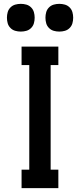

<svg xmlns="http://www.w3.org/2000/svg" viewBox="-20 -977 415 997"><path d="M92 0V-96H132V-639H92V-735H283V-639H243V-96H283V0ZM288 -813Q273 -813 259 -817Q245 -821 234.5 -831.5Q224 -842 220 -856Q216 -870 216 -885Q216 -900 220 -914Q224 -928 234.5 -938.5Q245 -949 259 -953Q273 -957 288 -957Q303 -957 317 -953Q331 -949 341.5 -938.5Q352 -928 356 -914Q360 -900 360 -885Q360 -870 356 -856Q352 -842 341.5 -831.5Q331 -821 317 -817Q303 -813 288 -813ZM88 -813Q73 -813 59 -817Q45 -821 34.5 -831.5Q24 -842 20 -856Q16 -870 16 -885Q16 -900 20 -914Q24 -928 34.5 -938.5Q45 -949 59 -953Q73 -957 88 -957Q103 -957 117 -953Q131 -949 141.5 -938.5Q152 -928 156 -914Q160 -900 160 -885Q160 -870 156 -856Q152 -842 141.5 -831.5Q131 -821 117 -817Q103 -813 88 -813Z"/></svg>

Font: Iosevka Julsh Curly
Style: Bold
Weight: 700
Designer: Belleve Invis
Foundry: Belleve Invis
Version: Version 15.0.2; ttfautohint (v1.8.4)